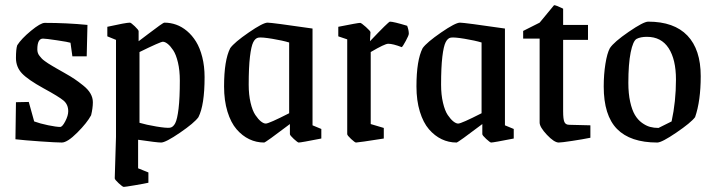

<svg xmlns="http://www.w3.org/2000/svg" viewBox="-20 -545 2780 746"><path d="M220.2 8.8Q199.2 8.8 136.2 4.4Q73.2 0 40 -3.9L42 -147.9L91.8 -148.9L112.8 -73.2Q135.3 -64.9 167.2 -58.3Q199.2 -51.8 213.9 -51.8Q222.2 -51.8 233.6 -73.7Q245.1 -95.7 245.1 -112.8Q245.1 -138.7 227.1 -154.1Q209 -169.4 148.9 -202.1Q88.4 -235.4 65.2 -260Q42 -284.7 42 -319.8Q42 -354 46.9 -369.1Q63 -394.5 100.3 -425.3Q137.7 -456.1 153.8 -456.1Q239.7 -456.1 319.8 -448.2L316.9 -326.2H261.2L253.9 -378.9Q245.6 -381.8 201.7 -388.4Q157.7 -395 147 -395Q125 -395 125 -353Q125 -346.2 127 -339.8Q128.9 -333.5 133.8 -327.6Q138.7 -321.8 142.3 -317.6Q146 -313.5 154.5 -307.4Q163.1 -301.3 167.2 -298.6Q171.4 -295.9 182.4 -289.3Q193.4 -282.7 196.8 -280.8Q203.6 -276.9 229.5 -262.2Q255.4 -247.6 269.5 -238Q283.7 -228.5 303 -213.1Q322.3 -197.8 331.5 -181.6Q340.8 -165.5 340.8 -147.9Q340.8 -125 334 -97.2Q318.4 -67.9 280 -29.5Q241.7 8.8 220.2 8.8Z M460.9 181.2Q456.5 181.2 441.2 167Q425.8 152.8 425.8 147.9L430.7 -13.2V-390.1L397 -403.8V-440.9Q469.2 -457 484.9 -457Q488.8 -457 503.7 -442.9Q518.6 -428.7 518.6 -423.8V-384.8Q528.3 -392.1 556.2 -413.3Q584 -434.6 599.9 -445.8Q615.7 -457 618.7 -457Q642.1 -457 664.3 -449.2Q686.5 -441.4 706.5 -424.6Q726.6 -407.7 741.7 -383.3Q756.8 -358.9 765.9 -323.2Q774.9 -287.6 774.9 -245.1Q774.9 -136.7 751 -89.8Q734.9 -67.4 679.2 -29.3Q623.5 8.8 606 8.8Q589.8 8.8 516.6 -2V108.9L556.6 125V165Q541.5 168.5 503.9 174.8Q466.3 181.2 460.9 181.2ZM640.6 -48.8Q652.8 -50.8 660.9 -66.4Q668.9 -82 673.8 -123Q678.7 -164.1 678.7 -231.9Q678.7 -271.5 671.4 -302.2Q664.1 -333 653.1 -349.6Q642.1 -366.2 631.6 -374.5Q621.1 -382.8 612.8 -382.8Q603.5 -382.8 522 -342.8V-67.9Q547.9 -60.1 587.4 -53.5Q627 -46.9 640.6 -48.8Z M1006.3 8.8Q975.6 8.8 948.5 -4.2Q921.4 -17.1 899.2 -42.7Q877 -68.4 863.8 -111.3Q850.6 -154.3 850.6 -209Q850.6 -311 874.5 -357.9Q890.6 -380.4 946.3 -418.7Q1002 -457 1019.5 -457Q1036.6 -457 1194.3 -434.1V-58.1L1228.5 -43.9V-6.8Q1149.4 8.8 1140.6 8.8Q1136.7 8.8 1121.6 -5.1Q1106.4 -19 1106.4 -23.9V-63Q1011.7 8.8 1006.3 8.8ZM1012.7 -64.9Q1024.9 -64.9 1103.5 -105V-379.9Q1077.6 -387.7 1037.8 -394.3Q998 -400.9 984.4 -398.9Q972.2 -397 964.1 -381.3Q956.1 -365.7 951.2 -324.7Q946.3 -283.7 946.3 -215.8Q946.3 -176.8 953.6 -145.8Q960.9 -114.7 972.2 -98.1Q983.4 -81.5 993.9 -73.2Q1004.4 -64.9 1012.7 -64.9Z M1363.3 8.8Q1358.9 8.8 1344 -5.1Q1329.1 -19 1329.1 -23.9V-392.1L1294.4 -403.8V-440.9Q1370.6 -456.1 1379.4 -456.1Q1383.8 -456.1 1401.6 -440.2Q1419.4 -424.3 1419.4 -419.9L1417.5 -384.8Q1489.7 -460.9 1495.1 -460.9Q1508.8 -460.9 1562 -444.8Q1568.4 -427.7 1568.4 -414.1Q1568.4 -407.7 1556.6 -386Q1544.9 -364.3 1541 -361.8Q1506.8 -375 1488.3 -375Q1475.1 -375 1420.4 -342.8V-63L1471.2 -47.9V-6.8Q1372.1 8.8 1363.3 8.8Z M1753.9 8.8Q1723.1 8.8 1696 -4.2Q1668.9 -17.1 1646.7 -42.7Q1624.5 -68.4 1611.3 -111.3Q1598.1 -154.3 1598.1 -209Q1598.1 -311 1622.1 -357.9Q1638.2 -380.4 1693.8 -418.7Q1749.5 -457 1767.1 -457Q1784.2 -457 1941.9 -434.1V-58.1L1976.1 -43.9V-6.8Q1897 8.8 1888.2 8.8Q1884.3 8.8 1869.1 -5.1Q1854 -19 1854 -23.9V-63Q1759.3 8.8 1753.9 8.8ZM1760.3 -64.9Q1772.5 -64.9 1851.1 -105V-379.9Q1825.2 -387.7 1785.4 -394.3Q1745.6 -400.9 1731.9 -398.9Q1719.7 -397 1711.7 -381.3Q1703.6 -365.7 1698.7 -324.7Q1693.8 -283.7 1693.8 -215.8Q1693.8 -176.8 1701.2 -145.8Q1708.5 -114.7 1719.7 -98.1Q1731 -81.5 1741.5 -73.2Q1752 -64.9 1760.3 -64.9Z M2150.9 8.8Q2133.3 8.8 2105 -21.2Q2076.7 -51.3 2076.7 -68.8V-395H2012.7V-424.8L2076.7 -457L2132.8 -524.9Q2136.7 -524.9 2145.5 -521.5Q2154.3 -518.1 2161.1 -514.6L2168 -511.2V-448.2H2264.6V-390.1H2168V-112.8Q2168 -82 2172.9 -71Q2177.7 -60.1 2191.9 -60.1L2273.9 -58.1V-9.8Q2245.1 -3.9 2203.4 2.4Q2161.6 8.8 2150.9 8.8Z M2533.7 8.8Q2429.2 8.8 2377.4 -43.9Q2325.7 -96.7 2325.7 -209Q2325.7 -255.4 2332.3 -296.9Q2338.9 -338.4 2349.6 -357.9Q2365.2 -381.8 2422.9 -421.4Q2480.5 -460.9 2498.5 -460.9Q2599.1 -460.9 2650.9 -406.7Q2702.6 -352.5 2702.6 -249Q2702.6 -152.8 2680.7 -89.8Q2664.6 -68.4 2607.9 -29.8Q2551.3 8.8 2533.7 8.8ZM2538.6 -47.9 2589.4 -73.2Q2606.4 -150.4 2606.4 -235.8Q2606.4 -314 2577.9 -357.9Q2549.3 -401.9 2493.7 -401.9Q2468.8 -401.9 2453.6 -394Q2439.5 -386.2 2430.4 -341.3Q2421.4 -296.4 2421.4 -223.1Q2421.4 -181.2 2428.5 -149.4Q2435.5 -117.7 2446.8 -98.6Q2458 -79.6 2474.1 -67.9Q2490.2 -56.2 2505.6 -52Q2521 -47.9 2538.6 -47.9Z"/></svg>

Font: Grenze
Style: Regular
Weight: 400
Designer: Renata Polastri
Foundry: Omnibus-Type
Version: Version 1.002;PS 001.002;hotconv 1.0.88;makeotf.lib2.5.64775